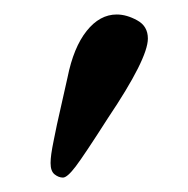

<svg xmlns="http://www.w3.org/2000/svg" viewBox="-20 -583 259 265"><path d="M141.1 -563Q154.8 -563 169.4 -554.9Q184.1 -546.9 184.1 -529.8Q184.1 -502 128.9 -419.9Q96.2 -368.7 84.5 -353.3Q72.8 -337.9 66.9 -337.9Q61 -337.9 55.4 -342.3Q49.8 -346.7 49.8 -357.9Q49.8 -363.3 50.8 -370.6Q51.8 -377.9 54.2 -389.6L58.6 -411.1Q61 -421.9 65.4 -441.4L73.2 -476.1Q81.5 -517.6 99.6 -540.3Q117.7 -563 141.1 -563Z"/></svg>

Font: Linux Libertine G
Style: Semibold
Weight: 600
Designer: Philipp H. Poll
Foundry: Philipp H. Poll
Version: Version 5.1.1